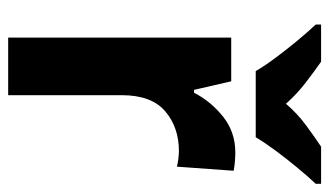

<svg xmlns="http://www.w3.org/2000/svg" viewBox="-188 -711 806 470"><g transform="rotate(90 215.0 -476.0)"><path d="M353 -649Q363 -649 375.5 -648Q388 -647 398 -645L388 -506Q381 -508 369 -509.5Q357 -511 350 -511Q292 -511 252.5 -477.5Q213 -444 213 -371V-93H72V-639H179L200 -548H207Q228 -589 265.5 -619Q303 -649 353 -649ZM154 -699Q142 -720 121.5 -747.5Q101 -775 79 -801.5Q57 -828 40 -846V-859H131Q154 -843 182 -821.5Q210 -800 234 -773Q258 -801 286.5 -822Q315 -843 339 -859H430V-846Q413 -828 391 -801.5Q369 -775 349 -748Q329 -721 316 -699Z"/></g></svg>

Font: Noto Sans Telugu UI SemiCondensed
Style: Bold
Weight: 700
Width: 4
Designer: Jelle Bosma - Monotype Design Team
Foundry: Monotype Imaging Inc.
Version: Version 2.005; ttfautohint (v1.8.4.7-5d5b)